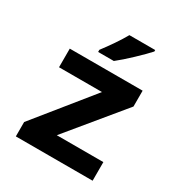

<svg xmlns="http://www.w3.org/2000/svg" viewBox="-179 -892 957 1018"><g transform="rotate(30 300.0 -383.0)"><path d="M315 -606Q352 -635 401.5 -682Q451 -729 476 -757V-766H318Q299 -732 272 -692.5Q245 -653 219 -619V-606ZM535 0V-114H250L526 -449V-546H80V-432H343L65 -88V0Z"/></g></svg>

Font: Noto Sans Mono UI
Style: Bold
Weight: 700
Designer: Monotype Design team
Foundry: Monotype Imaging Inc.
Version: 1.000